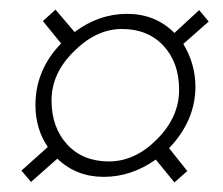

<svg xmlns="http://www.w3.org/2000/svg" viewBox="-20 -465 467 402"><path d="M308.6 -173.3Q355 -219.7 355 -276.9Q355 -334 322.3 -369.1Q289.6 -404.3 235.4 -404.3Q181.6 -404.3 134.8 -357.4Q87.9 -311.5 87.9 -254.9Q87.9 -198.2 120.6 -162.6Q153.3 -127 208 -127Q262.7 -127 308.6 -173.3ZM54.2 -245.1Q54.2 -318.4 107.9 -374L69.8 -420.9L96.2 -444.8L136.2 -397.9Q187 -436 246.1 -436Q305.2 -436 345.2 -396L397 -443.8L417 -419.9L363.8 -373Q388.7 -332 389.2 -284.2Q389.2 -212.4 334 -154.8L372.1 -106.9L345.2 -83L306.2 -130.9Q254.9 -94.7 197.3 -94.7Q139.6 -94.7 100.1 -132.8L44.9 -84L24.9 -107.9L80.1 -157.2Q54.2 -195.3 54.2 -245.1Z"/></svg>

Font: Unna-Italic
Style: Italic
Weight: 400
Italic angle: -8°
Designer: Jorge de Buen U.
Foundry: Omnibus-Type
Version: Version 2.006;PS 002.006;hotconv 1.0.70;makeotf.lib2.5.58329